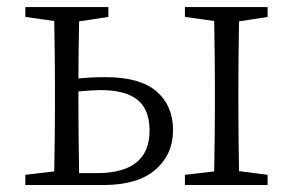

<svg xmlns="http://www.w3.org/2000/svg" viewBox="-20 -531 850 551"><path d="M207 -34.2H257.8Q409.2 -34.2 409.2 -156.2Q409.2 -216.8 374.5 -244.6Q339.8 -272.5 267.6 -272.5Q248 -272.5 205.1 -268.6V-226.6Q205.1 -143.6 207 -34.2ZM291 -482.4 207 -469.7Q205.1 -376 205.1 -305.7Q240.2 -309.6 283.2 -309.6Q381.8 -309.6 429.2 -268.6Q476.6 -227.5 476.6 -157.2Q476.6 -87.9 425.8 -43.9Q375 0 276.4 0H52.7V-29.3L135.7 -39.1Q137.7 -150.4 137.7 -226.6V-284.2Q137.7 -361.3 135.7 -470.7L52.7 -482.4V-510.7H291ZM748 -482.4 666 -469.7Q664.1 -360.4 664.1 -284.2V-226.6Q664.1 -149.4 666 -40L748 -29.3V0H510.7V-29.3L594.7 -39.1Q596.7 -150.4 596.7 -226.6V-284.2Q596.7 -361.3 594.7 -470.7L510.7 -482.4V-510.7H748Z"/></svg>

Font: GenYoMin TW TTF Light
Style: Regular
Weight: 300
Version: Version 1.300